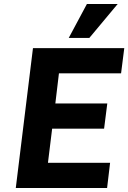

<svg xmlns="http://www.w3.org/2000/svg" viewBox="-20 -941 642 961"><path d="M59 0 145 -700H602L586 -574H275L257 -423H517L501 -297H241L220 -126H531L516 0ZM427 -751H324L415 -921H569Z"/></svg>

Font: Inclusive Sans
Style: Italic
Weight: 400
Italic angle: -7°
Designer: Olivia King
Foundry: Olivia King
Version: Version 2.004